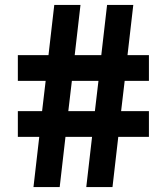

<svg xmlns="http://www.w3.org/2000/svg" viewBox="-20 -760 678 780"><path d="M585 -431.5H486.5L472 -308.5H585V-204H460.5L437 0H330.5L354 -204H246L222.5 0H116L139.5 -204H52.5V-308.5H151L165.5 -431.5H52.5V-536H177L200.5 -740H307L283.5 -536H391.5L415 -740H521.5L498 -536H585ZM365.5 -308.5 380 -431.5H272L257.5 -308.5Z"/></svg>

Font: Encode Sans Semi Expanded SmBd
Style: Regular
Weight: 600
Width: 6
Designer: Multiple Designers
Foundry: Impallari Type
Version: Version 2.000